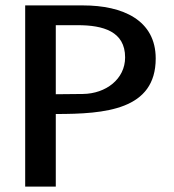

<svg xmlns="http://www.w3.org/2000/svg" viewBox="-20 -689 643 709"><path d="M73 0H186V-268C369 -268 555 -283 555 -473C555 -615 433 -669 287 -669H73ZM186 -341V-596H267C361 -596 442 -573 442 -477C442 -397 371 -343 286 -342C286 -342 213 -341 186 -341Z"/></svg>

Font: KpMath
Style: SansBold
Weight: 700
Version: Version 0.66